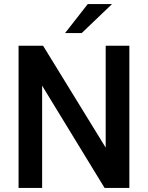

<svg xmlns="http://www.w3.org/2000/svg" viewBox="-20 -921 725 941"><path d="M71 0V-697H191L498 -197.5V-697H614V0H492.5L186.5 -501V0ZM299 -759 410 -901H529L380.5 -759Z"/></svg>

Font: HK Grotesk SemiBold
Style: Regular
Weight: 600
Designer: Alfredo Marco Pradil
Foundry: Hanken Design Co.
Version: Version 3.001;FEAKit 1.0